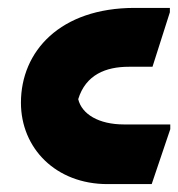

<svg xmlns="http://www.w3.org/2000/svg" viewBox="-20 -466 451 486"><path d="M33 -206C33 -91 121 0 252 0H364L411 -139V-151H294C230 -151 187 -177 178 -215C197 -277 248 -297 306 -297H366L410 -435V-446H321C132 -446 33 -336 33 -206Z"/></svg>

Font: Kufam Arabic Latin Roman Bold
Style: Regular
Weight: 700
Designer: Wael Morcos & Artur Schmal
Version: Version 1.200;PS 001.200;hotconv 1.0.88;makeotf.lib2.5.64775